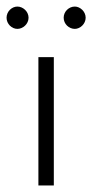

<svg xmlns="http://www.w3.org/2000/svg" viewBox="-28 -565 281 585"><path d="M-8 -511C-8 -492 8 -477 25 -477C42 -477 59 -492 59 -511C59 -530 42 -545 25 -545C8 -545 -8 -530 -8 -511ZM166 -511C166 -492 182 -477 200 -477C216 -477 233 -492 233 -511C233 -530 216 -545 200 -545C182 -545 166 -530 166 -511ZM89 -391V0H136V-391Z"/></svg>

Font: Sulaf Light
Style: Regular
Weight: 300
Designer: Bandar Raffah (Arabic) and Santiago Orozco (Latin)
Foundry: Caramella and Typemade
Version: Version 1.005;PS 001.005;hotconv 1.0.88;makeotf.lib2.5.64775